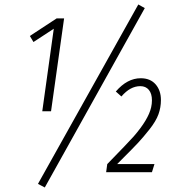

<svg xmlns="http://www.w3.org/2000/svg" viewBox="-20 -766 803 854"><path d="M595.2 -746.1 624 -730 179.2 67.9 148.9 51.8ZM265.1 -684.1 207 -271H168L219.2 -638.2L128.9 -579.1L112.8 -606L231.9 -684.1ZM606 -418Q648.4 -418 672.1 -390.9Q695.8 -363.8 695.8 -320.8Q695.8 -288.1 684.8 -257.6Q673.8 -227.1 644.8 -190.4Q615.7 -153.8 593.8 -130.4Q571.8 -106.9 522.9 -58.1Q508.3 -43.5 501 -36.1H667L655.8 0H452.1L457 -36.1Q551.3 -132.8 574.7 -159.2Q640.1 -234.4 652.3 -288.6Q655.8 -304.2 655.8 -319.8Q655.8 -349.6 642.1 -366.2Q628.4 -382.8 604 -382.8Q559.1 -382.8 520 -336.9L495.1 -358.9Q545.9 -418 606 -418Z"/></svg>

Font: Fira Sans Compressed ExtraLight
Style: Italic
Weight: 250
Width: 3
Italic angle: -8°
Designer: Carrois Corporate & Edenspiekermann AG
Foundry: Carrois Corporate GbR & Edenspiekermann AG
Version: Version 4.203;PS 004.203;hotconv 1.0.88;makeotf.lib2.5.64775